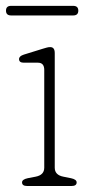

<svg xmlns="http://www.w3.org/2000/svg" viewBox="-20 -620 315 640"><path d="M162.5 -443V-61Q162.5 -36.5 191.5 -31L216.5 -26Q235.5 -22 235.5 -12Q235.5 0 218.5 0H70.5Q53.5 0 53.5 -12Q53.5 -22 72.5 -26L98.5 -31Q127.5 -36.5 127.5 -61V-387Q127.5 -411 106.5 -411H59.5Q43.5 -411 43.5 -423Q43.5 -433 59.5 -438L122.5 -457.5Q128 -459 134.5 -461Q141 -463 147.5 -463Q162.5 -463 162.5 -443ZM0 -584.5Q0 -600.5 17 -600.5H224Q241 -600.5 241 -584.5Q241 -568.5 224 -568.5H17Q0 -568.5 0 -584.5Z"/></svg>

Font: Fraunces 9pt S100 Thin
Style: Regular
Weight: 100
Version: Version 1.000; ttfautohint (v1.8.3)